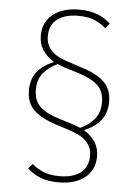

<svg xmlns="http://www.w3.org/2000/svg" viewBox="-58 -755 686 954"><g transform="rotate(5 285.0 -278.0)"><path d="M451 -260Q451 -315 419 -345Q387 -375 323 -395L258 -415Q247 -418 236.5 -422Q226 -426 215 -431Q170 -410 144 -377.5Q118 -345 118 -296Q118 -240 150 -210.5Q182 -181 246 -161L311 -141Q322 -137 332.5 -133.5Q343 -130 354 -125Q399 -146 425 -178.5Q451 -211 451 -260ZM450 9Q450 45 436 72.5Q422 100 398 118Q374 136 341.5 145Q309 154 271 154Q217 154 179 139Q141 124 114 98L135 74Q158 95 191 109Q224 123 272 123Q339 123 377 94Q415 65 415 9Q415 -17 405.5 -36Q396 -55 380 -69Q364 -83 342 -93Q320 -103 296 -111L230 -132Q159 -155 121.5 -190.5Q84 -226 84 -290Q84 -345 113 -381.5Q142 -418 193 -438V-442Q158 -464 138.5 -494Q119 -524 119 -565Q119 -601 133 -628.5Q147 -656 171 -674Q195 -692 227.5 -701Q260 -710 298 -710Q352 -710 390 -695Q428 -680 455 -654L434 -629Q411 -651 378 -665Q345 -679 297 -679Q230 -679 192 -650Q154 -621 154 -565Q154 -539 163.5 -519.5Q173 -500 189 -486Q205 -472 227 -462Q249 -452 273 -445L339 -423Q410 -401 448 -365.5Q486 -330 486 -266Q486 -211 456.5 -174Q427 -137 376 -117V-114Q411 -92 430.5 -61.5Q450 -31 450 9Z"/></g></svg>

Font: IBM Plex Sans Thai ExtLt
Style: Regular
Weight: 200
Designer: Mike Abbink, Paul van der Laan, Pieter van Rosmalen, Ben Mitchell, Mark Frömberg
Foundry: Bold Monday
Version: Version 1.2